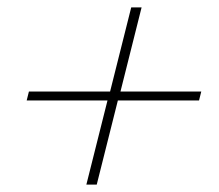

<svg xmlns="http://www.w3.org/2000/svg" viewBox="-20 -565 590 518"><path d="M270 -294H52L58 -318H277L334 -545H362L305 -318H523L517 -294H298L241 -67H213Z"/></svg>

Font: IBM Plex Serif ExtLt
Style: Italic
Weight: 200
Italic angle: -14°
Designer: Mike Abbink, Paul van der Laan, Pieter van Rosmalen
Foundry: Bold Monday
Version: Version 3.001